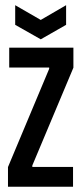

<svg xmlns="http://www.w3.org/2000/svg" viewBox="-20 -709 309 729"><path d="M10.3 -74.7 166.7 -447.7V-452.7H15V-528H258.7V-452L102.7 -80.7V-75.3H257.3V0H10.3ZM37.7 -614.7 134.7 -559.7 231 -614.7V-689.3L134.7 -633.3L37.7 -689.3Z"/></svg>

Font: Bricolage Grotesque 96pt Condensed ExBd
Style: Regular
Weight: 800
Width: 3
Designer: Mathieu Triay
Foundry: Atelier Triay
Version: Version 1.001;Glyphs 3.2 (3207)